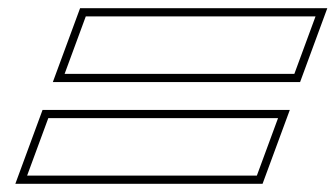

<svg xmlns="http://www.w3.org/2000/svg" viewBox="-20 -580 818 468"><path d="M116.1 -152H46.1L97.7 -292H167.7H587.7H657.7L606.1 -152H536.1ZM207.5 -400H137.5L189.1 -540H259.1H679.1H749.1L697.5 -400H627.5ZM17.4 -132H620L686.4 -312H83.7ZM108.8 -380H711.5L777.8 -560H175.2Z"/></svg>

Font: Nordica Plus
Style: NordicaClassicRgOblOl
Weight: 500
Version: Version 1.01